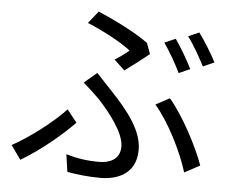

<svg xmlns="http://www.w3.org/2000/svg" viewBox="-54 -827 1109 922"><g transform="rotate(5 500.0 -365.5)"><path d="M765 -665 712 -642C739 -603 774 -543 793 -502L847 -526C827 -567 791 -628 765 -665ZM875 -705 823 -682C852 -644 884 -587 906 -544L960 -568C941 -605 903 -668 875 -705ZM532 -492C568 -518 624 -561 648 -581L629 -633C570 -677 461 -731 385 -763L338 -704C414 -673 506 -624 549 -589C535 -577 507 -556 481 -540ZM302 17C346 25 400 32 463 32C535 32 634 4 634 -118C634 -207 569 -295 476 -392C453 -417 428 -444 404 -469L343 -417C371 -393 401 -365 423 -343C477 -284 550 -193 550 -126C550 -62 496 -44 450 -44C388 -44 341 -52 290 -67ZM935 -69C904 -157 830 -298 762 -378L695 -342C763 -264 833 -123 861 -29ZM325 -222 277 -282C221 -220 106 -132 24 -88L72 -21C168 -78 267 -162 325 -222Z"/></g></svg>

Font: Noto Sans CJK KR Regular
Style: Regular
Weight: 400
Designer: Ryoko NISHIZUKA (kana & ideographs); Paul D. Hunt (Latin, Greek & Cyrillic); Wenlong ZHANG (bopomofo); Sandoll Communica
Foundry: Adobe Systems Incorporated
Version: Version 1.004;PS 1.004;hotconv 1.0.82;makeotf.lib2.5.63406